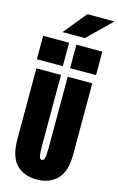

<svg xmlns="http://www.w3.org/2000/svg" viewBox="-165 -1198 783 1272"><g transform="rotate(15 226.5 -561.5)"><path d="M225 11Q137.5 11 85.5 -41.8Q33.5 -94.5 33.5 -215V-700H202.5V-207.5Q202.5 -165 206.8 -144.2Q211 -123.5 225 -123.5Q239.5 -123.5 244 -144.2Q248.5 -165 248.5 -207.5V-700H417V-215Q417 -94.5 364.5 -41.8Q312 11 225 11ZM21 -920H199V-759H21ZM249 -920H427V-759H249ZM292 -977H139L267 -1134H453Z"/></g></svg>

Font: Trispace Condensed ExtraBold
Style: Regular
Weight: 800
Width: 3
Designer: Tyler Finck
Foundry: Etcetera Type Company
Version: Version 1.210; ttfautohint (v1.8.3)